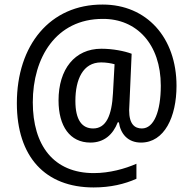

<svg xmlns="http://www.w3.org/2000/svg" viewBox="-20 -736 848 843"><path d="M755 -359C755 -571 624 -716 431 -716C199 -717 54 -537 54 -283C54 -48 178 87 391 87C466 87 527 72 579 49V-17C529 5 461 24 392 24C215 24 124 -98 124 -287C124 -483 226 -653 431 -653C580 -654 686 -542 686 -360C686 -247 656 -172 603 -172C572 -172 547 -190 547 -252C547 -259 548 -273 549 -295L558 -500C526 -512 475 -522 425 -522C308 -522 237 -432 237 -295C237 -182 287 -110 377 -110C437 -110 476 -145 497 -199H502C509 -149 541 -110 599 -110C702 -110 755 -223 755 -359ZM311 -293C311 -387 344 -462 424 -462C447 -462 468 -458 483 -454L476 -327C471 -229 446 -172 389 -172C340 -172 311 -209 311 -293Z"/></svg>

Font: Noto Sans Gurmukhi UI SemiCondensed
Style: Regular
Weight: 400
Width: 4
Designer: Jelle Bosma - Monotype Design Team
Foundry: Monotype Imaging Inc.
Version: Version 2.004